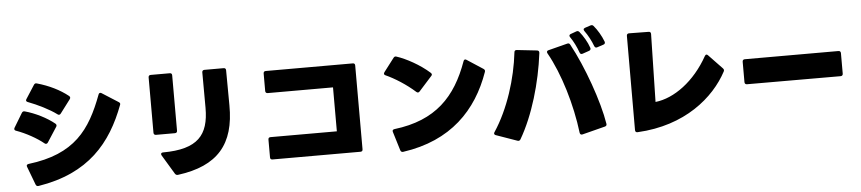

<svg xmlns="http://www.w3.org/2000/svg" viewBox="-49 -1190 7027 1567"><g transform="rotate(-5 3465.0 -406.5)"><path d="M419 -523C423 -520 427 -518 431 -518C437 -518 442 -521 446 -527L529 -637C532 -641 534 -646 534 -650C534 -655 531 -660 526 -664C458 -718 372 -761 272 -789C262 -792 254 -789 248 -779L177 -669C175 -665 173 -662 173 -658C173 -652 178 -647 186 -644C265 -614 359 -568 419 -523ZM215 46C629 -20 821 -252 935 -557C938 -566 935 -573 925 -579L793 -663C789 -666 785 -667 781 -667C775 -667 770 -663 767 -655C662 -374 530 -186 148 -140C135 -138 129 -130 134 -118L191 33C195 43 203 48 215 46ZM293 -296C297 -292 302 -291 306 -291C311 -291 316 -294 320 -300L399 -422C402 -426 403 -430 403 -434C403 -439 401 -444 396 -448C333 -500 239 -547 155 -570C144 -573 136 -570 130 -560L60 -444C58 -440 57 -437 57 -434C57 -427 61 -422 70 -419C149 -391 237 -342 293 -296Z M1355 55C1684 12 1826 -155 1823 -474C1822 -557 1822 -673 1821 -761C1821 -773 1815 -780 1802 -780H1645C1633 -780 1626 -773 1626 -761C1626 -668 1627 -568 1627 -470C1627 -248 1536 -139 1250 -138C1239 -138 1233 -133 1233 -126C1233 -123 1234 -119 1236 -115L1331 43C1337 52 1344 56 1355 55ZM1205 -286H1360C1373 -286 1379 -293 1379 -305V-758C1379 -771 1373 -777 1360 -777H1205C1193 -777 1186 -771 1186 -758V-305C1186 -293 1193 -286 1205 -286Z M2135 -3H2855C2868 -3 2874 -9 2874 -22V-708C2874 -721 2868 -727 2855 -727H2143C2131 -727 2124 -721 2124 -708V-565C2124 -553 2131 -546 2143 -546H2678V-186H2135C2122 -186 2116 -180 2116 -167V-22C2116 -9 2122 -3 2135 -3Z M3352 -450C3357 -446 3361 -444 3365 -444C3370 -444 3375 -446 3379 -451L3485 -569C3489 -573 3491 -577 3491 -581C3491 -586 3488 -590 3483 -595C3404 -666 3293 -726 3216 -751C3205 -755 3198 -752 3191 -743L3107 -633C3104 -628 3102 -624 3102 -621C3102 -615 3106 -610 3113 -607C3185 -575 3280 -515 3352 -450ZM3203 28C3598 -28 3817 -259 3924 -564C3928 -575 3924 -583 3915 -589L3783 -675C3779 -677 3776 -679 3772 -679C3766 -679 3761 -674 3758 -666C3657 -383 3490 -204 3148 -163C3134 -161 3129 -153 3133 -141L3180 13C3183 24 3192 30 3203 28Z M4855 -684 4907 -701C4919 -705 4923 -714 4919 -725C4900 -775 4870 -825 4840 -860C4833 -868 4825 -870 4814 -866L4769 -851C4761 -848 4757 -844 4757 -838C4757 -834 4759 -830 4762 -825C4790 -787 4815 -739 4831 -696C4836 -684 4844 -680 4855 -684ZM4731 -642 4786 -661C4797 -665 4802 -673 4798 -685C4782 -733 4751 -784 4721 -821C4714 -829 4706 -832 4696 -828L4649 -811C4641 -808 4637 -803 4637 -797C4637 -794 4638 -790 4641 -786C4667 -749 4692 -698 4707 -655C4711 -643 4719 -638 4731 -642ZM4673 14 4861 -34C4872 -37 4877 -44 4875 -56C4846 -239 4741 -535 4637 -725C4632 -735 4624 -738 4613 -735L4457 -695C4447 -693 4443 -687 4443 -681C4443 -677 4444 -674 4446 -670C4546 -493 4623 -233 4651 -1C4653 11 4661 17 4673 14ZM3967 -42 4140 19C4150 23 4159 20 4165 10C4274 -176 4350 -438 4380 -678C4382 -691 4376 -700 4363 -701L4199 -719C4186 -720 4179 -715 4178 -702C4154 -490 4078 -246 3959 -67C3956 -63 3955 -59 3955 -56C3955 -50 3959 -45 3967 -42Z M5123 35C5514 15 5758 -194 5866 -397C5868 -401 5869 -405 5869 -408C5869 -413 5867 -418 5862 -423L5750 -540C5746 -545 5741 -547 5737 -547C5732 -547 5728 -543 5724 -537C5613 -338 5444 -215 5290 -198L5302 -754C5302 -766 5296 -773 5284 -773L5123 -775C5111 -775 5104 -768 5104 -756L5103 16C5103 29 5110 36 5123 35Z M6046 -277 6813 -276C6825 -276 6832 -283 6832 -295V-463C6832 -475 6825 -482 6813 -482H6046C6034 -482 6027 -475 6027 -463V-296C6027 -284 6034 -277 6046 -277Z"/></g></svg>

Font: LINE Seed JP_OTF ExtraBold
Style: Regular
Weight: 800
Designer: LY Corporation & Fontrix & Fontworks
Version: Version 1.013